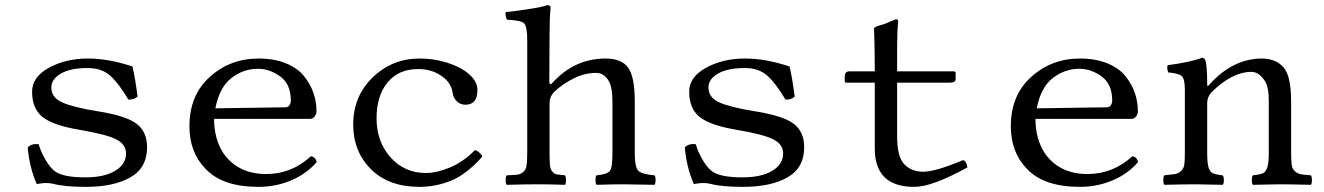

<svg xmlns="http://www.w3.org/2000/svg" viewBox="-20 -718 5160 748"><path d="M88 -144Q104 -160 131 -156Q137 -132 154 -101Q171 -70 191 -53Q222 -27 312 -27Q386 -27 428.5 -52.5Q471 -78 471 -120Q471 -156 432 -175.5Q393 -195 286 -213Q186 -230 145.5 -262.5Q105 -295 105 -361Q105 -418 170.5 -454Q236 -490 322 -490Q403 -490 496 -459Q506 -418 516 -342Q503 -329 480 -330Q443 -393 409.5 -423Q376 -453 322 -453Q255 -453 217.5 -431.5Q180 -410 180 -377Q180 -338 222.5 -319Q265 -300 358 -285Q472 -267 512.5 -235.5Q553 -204 553 -145Q553 -64 488 -27Q423 10 314 10Q231 10 187 -2Q176 -5 157 -5Q147 -5 123 -1Q94 -68 88 -144Z M819 -296 1093 -300Q1103 -300 1108 -308.5Q1113 -317 1113 -326Q1113 -390 1072 -420Q1031 -450 985 -450Q928 -450 881.5 -414Q835 -378 819 -296ZM1191 -109Q1208 -108 1214 -87Q1176 -42 1116 -16Q1056 10 987 10Q846 10 780 -61Q718 -125 718 -226Q718 -347 797.5 -418.5Q877 -490 987 -490Q1048 -490 1093.5 -471.5Q1139 -453 1164 -422Q1189 -391 1201 -356.5Q1213 -322 1213 -284Q1213 -274 1206 -264.5Q1199 -255 1189 -255H814Q814 -176 851 -120Q908 -40 1017 -40Q1116 -40 1191 -109Z M1859 -108Q1798 -39 1738 -14.5Q1678 10 1614 10Q1494 10 1425 -59Q1356 -128 1356 -233Q1356 -343 1432 -416.5Q1508 -490 1615 -490Q1670 -490 1721.5 -474Q1773 -458 1805 -431Q1840 -402 1840 -367Q1840 -310 1793 -310Q1774 -310 1760 -323Q1746 -336 1743 -358Q1738 -396 1699.5 -422.5Q1661 -449 1609 -449Q1533 -449 1490 -397Q1447 -345 1447 -257Q1447 -166 1501.5 -105Q1556 -44 1639 -44Q1682 -44 1734 -66Q1786 -88 1830 -133Q1838 -132 1847 -124Q1856 -116 1859 -108Z M2121 -317V-122Q2121 -90 2122.5 -74Q2124 -58 2132.5 -49Q2141 -40 2149.5 -38.5Q2158 -37 2181 -35Q2185 -30 2185 -16Q2185 -2 2181 2Q2121 0 2078 0Q2032 0 1954 2Q1950 -2 1950 -16Q1950 -30 1954 -35Q1983 -36 1995.5 -37.5Q2008 -39 2018.5 -48Q2029 -57 2031.5 -73.5Q2034 -90 2034 -122V-559Q2034 -615 2022 -627Q2010 -639 1956 -641Q1953 -644 1951.5 -649.5Q1950 -655 1949.5 -661Q1949 -667 1950 -671Q1984 -674 2039.5 -682.5Q2095 -691 2112 -698Q2125 -698 2125 -688Q2121 -648 2121 -583L2120 -400Q2120 -394 2122 -391.5Q2124 -389 2126 -390Q2128 -391 2130 -393Q2217 -490 2339 -490Q2400 -490 2426 -456Q2453 -421 2453 -322V-122Q2453 -66 2467 -52.5Q2481 -39 2530 -35Q2534 -30 2534 -16.5Q2534 -3 2530 2Q2444 0 2410 0Q2375 0 2304 2Q2300 -2 2300 -16.5Q2300 -31 2304 -35Q2345 -39 2355.5 -51.5Q2366 -64 2366 -122V-321Q2366 -374 2354 -398Q2336 -434 2301 -434Q2258 -434 2214 -412Q2170 -390 2138 -359Q2121 -341 2121 -317Z M2648 -144Q2664 -160 2691 -156Q2697 -132 2714 -101Q2731 -70 2751 -53Q2782 -27 2872 -27Q2946 -27 2988.5 -52.5Q3031 -78 3031 -120Q3031 -156 2992 -175.5Q2953 -195 2846 -213Q2746 -230 2705.5 -262.5Q2665 -295 2665 -361Q2665 -418 2730.5 -454Q2796 -490 2882 -490Q2963 -490 3056 -459Q3066 -418 3076 -342Q3063 -329 3040 -330Q3003 -393 2969.5 -423Q2936 -453 2882 -453Q2815 -453 2777.5 -431.5Q2740 -410 2740 -377Q2740 -338 2782.5 -319Q2825 -300 2918 -285Q3032 -267 3072.5 -235.5Q3113 -204 3113 -145Q3113 -64 3048 -27Q2983 10 2874 10Q2791 10 2747 -2Q2736 -5 2717 -5Q2707 -5 2683 -1Q2654 -68 2648 -144Z M3289 -440H3388Q3388 -478 3387.5 -511Q3387 -544 3386.5 -561Q3386 -578 3385.5 -590.5Q3385 -603 3385 -606Q3385 -610 3391 -613Q3397 -616 3409 -619.5Q3421 -623 3427 -625Q3469 -643 3471 -643Q3479 -643 3479 -634Q3475 -594 3475 -529V-440H3695Q3703 -440 3703 -434V-409Q3703 -396 3679 -396H3475V-187Q3475 -107 3503 -78Q3531 -49 3577 -49Q3624 -49 3731 -94Q3744 -93 3749 -66Q3612 10 3542 10Q3388 10 3388 -139V-396H3276Q3271 -396 3271 -402V-420Q3271 -440 3289 -440Z M4019 -296 4293 -300Q4303 -300 4308 -308.5Q4313 -317 4313 -326Q4313 -390 4272 -420Q4231 -450 4185 -450Q4128 -450 4081.5 -414Q4035 -378 4019 -296ZM4391 -109Q4408 -108 4414 -87Q4376 -42 4316 -16Q4256 10 4187 10Q4046 10 3980 -61Q3918 -125 3918 -226Q3918 -347 3997.5 -418.5Q4077 -490 4187 -490Q4248 -490 4293.5 -471.5Q4339 -453 4364 -422Q4389 -391 4401 -356.5Q4413 -322 4413 -284Q4413 -274 4406 -264.5Q4399 -255 4389 -255H4014Q4014 -176 4051 -120Q4108 -40 4217 -40Q4316 -40 4391 -109Z M4692 -389Q4783 -490 4897 -490Q4949 -490 4980 -456Q5010 -423 5010 -322V-126Q5010 -94 5012 -77.5Q5014 -61 5024 -51.5Q5034 -42 5046.5 -39.5Q5059 -37 5087 -35Q5091 -30 5091 -16Q5091 -2 5087 2Q5001 0 4966 0Q4945 0 4861 2Q4857 -2 4857 -16Q4857 -30 4861 -35Q4890 -38 4901 -43.5Q4912 -49 4917.5 -66.5Q4923 -84 4923 -126V-325Q4923 -378 4908 -402Q4885 -438 4855 -438Q4781 -438 4700 -359Q4683 -340 4683 -317V-126Q4683 -84 4688 -66.5Q4693 -49 4704 -43.5Q4715 -38 4743 -35Q4748 -30 4748 -16Q4748 -2 4743 2Q4659 0 4639 0Q4598 0 4516 2Q4512 -2 4512 -16Q4512 -30 4516 -35Q4546 -38 4558.5 -40Q4571 -42 4581.5 -52Q4592 -62 4594 -78Q4596 -94 4596 -126V-368Q4596 -410 4584.5 -421Q4573 -432 4531 -436Q4525 -453 4529 -464Q4619 -476 4663 -493Q4671 -493 4675 -485Q4683 -467 4683 -389Q4683 -377 4692 -389Z"/></svg>

Font: Libertinus Mono
Style: Regular
Weight: 400
Designer: Philipp H. Poll
Foundry: Khaled Hosny
Version: Version 6.7